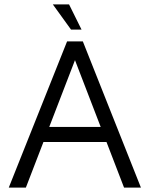

<svg xmlns="http://www.w3.org/2000/svg" viewBox="-20 -856 683 876"><path d="M20 0 286 -667H358L623 0H546L315 -600L330 -602L98 0ZM137 -208 168 -277H495L500 -208ZM304 -721 221 -836H295L352 -721Z"/></svg>

Font: Maven Pro
Style: Regular
Weight: 400
Designer: Joe Prince
Foundry: Joe Prince
Version: Version 2.103